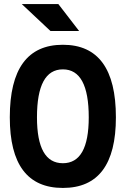

<svg xmlns="http://www.w3.org/2000/svg" viewBox="-20 -926 626 956"><path d="M293 9.8Q28.8 9.8 28.8 -341.8Q28.8 -703.1 293 -703.1Q557.1 -703.1 557.1 -341.8Q557.1 9.8 293 9.8ZM293 -113.3Q421.9 -113.3 421.9 -341.8Q421.9 -580.6 293 -580.6Q164.1 -580.6 164.1 -341.8Q164.1 -113.3 293 -113.3ZM231.4 -771.5 88.4 -905.8H270.5L374 -771.5Z"/></svg>

Font: Cascadia Mono PL
Style: Regular
Weight: 400
Monospace: yes
Designer: Aaron Bell
Foundry: Saja Typeworks
Version: Version 2102.003